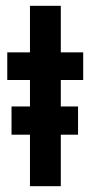

<svg xmlns="http://www.w3.org/2000/svg" viewBox="-20 -640 311 660"><path d="M19.6 -177V-274H248.3V-177ZM5 -460H83V-620H189V-460H266V-365H189V0H83V-365H5Z"/></svg>

Font: Jost* Medium
Style: Regular
Weight: 500
Version: Version 3.7